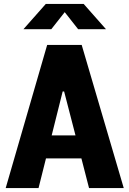

<svg xmlns="http://www.w3.org/2000/svg" viewBox="-20 -959 660 979"><path d="M611 0 396.5 -730H220.5L9 0H176.5L214.5 -151.5H395L434 0ZM99.5 -810H241.5L310 -897L378.5 -810H520.5L406.5 -939H213.5ZM243.5 -268.5 299.5 -492.5H307L365 -268.5Z"/></svg>

Font: Monaspace Neon ExtraBold
Style: Regular
Weight: 800
Designer: Riley Cran & the Lettermatic Team
Foundry: Lettermatic
Version: Version 1.200 (Monaspace Neon)